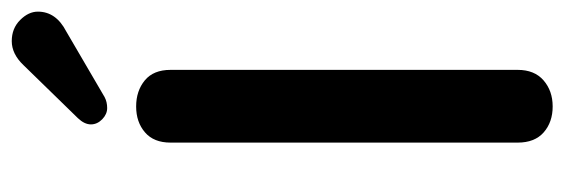

<svg xmlns="http://www.w3.org/2000/svg" viewBox="-340 -624 970 330"><g transform="rotate(-90 145.0 -459.0)"><path d="M64.9 -54.2V-650.9Q64.9 -679.7 82.5 -694.8Q100.1 -710 127 -710Q153.8 -710 171.9 -695.1Q189.9 -680.2 189.9 -650.9V-54.2Q189.9 -25.4 171.9 -9.8Q153.8 5.9 127 5.9Q100.1 5.9 82.5 -9.5Q64.9 -24.9 64.9 -54.2ZM106.9 -810.1 198.2 -903.8Q217.3 -923.8 239.3 -923.8Q261.2 -923.8 275.6 -909.4Q290 -895 290 -878.9Q290 -847.7 255.9 -830.1L143.1 -764.2Q134.8 -759.8 124.3 -759.8Q113.8 -759.8 105 -768.3Q96.2 -776.9 96.2 -787.8Q96.2 -798.8 106.9 -810.1Z"/></g></svg>

Font: Nunito-Bold
Style: Bold
Weight: 700
Designer: Vernon Adams
Foundry: newtypography
Version: Version 3.000